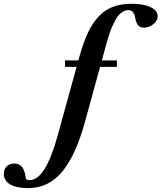

<svg xmlns="http://www.w3.org/2000/svg" viewBox="-299 -745 849 1010"><path d="M-151.9 244.6Q-210.9 244.6 -244.9 225.3Q-278.8 206.1 -278.8 168.9Q-278.8 144.5 -263.7 129.9Q-248.5 115.2 -223.6 115.2Q-196.3 115.2 -181.6 135.3Q-167 155.3 -162.1 198.2Q-153.3 202.6 -143.1 202.6Q-60.1 202.6 4.4 -32.2L104 -393.1H43V-427.2H113.3L119.6 -449.7Q139.6 -521.5 162.8 -571.3Q186 -621.1 218.3 -656.5Q250.5 -691.9 293.5 -708.5Q336.4 -725.1 392.6 -725.1Q455.1 -725.1 492.7 -707.5Q530.3 -689.9 530.3 -660.2Q530.3 -636.7 508.1 -618.2Q485.8 -599.6 458 -599.6Q436.5 -599.6 426.8 -613Q417 -626.5 412.6 -649.4Q408.7 -669.9 400.6 -680.9Q392.6 -691.9 375 -691.9Q361.3 -691.9 348.6 -684.3Q335.9 -676.8 326.2 -666.3Q316.4 -655.8 306.4 -636.7Q296.4 -617.7 290 -602.8Q283.7 -587.9 275.4 -562.7Q267.1 -537.6 263.2 -523.7Q259.3 -509.8 252.4 -484.4L236.8 -427.2H315.9V-393.1H227.5L147.5 -102.5Q99.6 71.3 28.3 158Q-43 244.6 -151.9 244.6Z"/></svg>

Font: Elstob Grade
Style: Italic
Weight: 400
Italic angle: -20°
Designer: Peter S. Baker
Version: Version 1.015